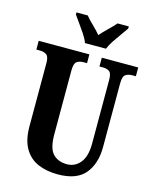

<svg xmlns="http://www.w3.org/2000/svg" viewBox="-136 -1021 899 1120"><g transform="rotate(15 314.0 -460.5)"><path d="M322 10Q254 10 202 -12.5Q150 -35 120.5 -85.5Q91 -136 91 -218V-600Q91 -640 75 -650.5Q59 -661 36 -661H14V-714H320V-661H298Q275 -661 259 -650Q243 -639 243 -596V-210Q243 -126 274 -93.5Q305 -61 359 -61Q407 -61 438.5 -99.5Q470 -138 470 -215V-600Q470 -640 455 -650.5Q440 -661 416 -661H395V-714H615V-661H593Q569 -661 553 -650Q537 -639 537 -596V-213Q537 -112 486.5 -51Q436 10 322 10ZM278 -771Q270 -794 252.5 -820.5Q235 -847 216 -873Q197 -899 184 -918V-931H252Q267 -912 295 -885Q323 -858 341 -836Q360 -858 388 -885Q416 -912 432 -931H500V-918Q487 -899 468 -873Q449 -847 431.5 -820.5Q414 -794 405 -771Z"/></g></svg>

Font: Noto Serif ExtraCondensed ExtraBold
Style: Regular
Weight: 800
Width: 2
Designer: Monotype Design Team
Foundry: Monotype Imaging Inc.
Version: Version 2.013; ttfautohint (v1.8.4.7-5d5b)